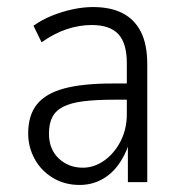

<svg xmlns="http://www.w3.org/2000/svg" viewBox="-20 -517 512 545"><path d="M206 8Q163 8 129.5 -12.5Q96 -33 78 -66.5Q60 -100 60 -138Q60 -190 85 -221Q110 -252 162.5 -266Q215 -280 299 -280H350V-234H304Q252 -234 216.5 -229.5Q181 -225 159.5 -214Q138 -203 128.5 -184.5Q119 -166 119 -138Q119 -93 147 -67Q175 -41 215 -41Q247 -41 275.5 -61Q304 -81 322 -115.5Q340 -150 340 -193V-338Q340 -394 316 -420Q292 -446 240 -446Q206 -446 170.5 -434.5Q135 -423 98 -397L75 -444Q99 -461 127.5 -472.5Q156 -484 186 -490.5Q216 -497 244 -497Q294 -497 328 -479.5Q362 -462 380 -426.5Q398 -391 398 -335V0H343V-109H346Q335 -75 315 -48Q295 -21 267 -6.5Q239 8 206 8Z"/></svg>

Font: Nunito Sans 10pt Condensed Light
Style: Regular
Weight: 300
Width: 3
Designer: Vernon Adams
Foundry: Vernon Adams
Version: Version 3.101;gftools[0.9.27]